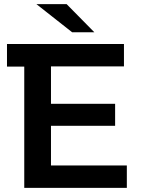

<svg xmlns="http://www.w3.org/2000/svg" viewBox="-20 -914 710 934"><path d="M597 -109V0H98V-590H14V-700H583V-591H228V-409H540V-302H228V-109ZM157 -894H304L439 -757H331Z"/></svg>

Font: mBank SemiBold
Style: Regular
Weight: 600
Designer: Julieta Ulanovsky
Foundry: Julieta Ulanovsky
Version: Version 7.200